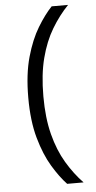

<svg xmlns="http://www.w3.org/2000/svg" viewBox="-62 -825 506 1014"><g transform="rotate(-5 191.0 -317.5)"><path d="M87 -318Q87 -442 112.5 -532.5Q138 -623 176 -685.5Q214 -748 252 -788H339Q290 -737 251 -672Q212 -607 189.5 -520.5Q167 -434 167 -318Q167 -203 189.5 -116Q212 -29 251 36.5Q290 102 339 153H252Q214 113 176 50Q138 -13 112.5 -103.5Q87 -194 87 -318Z"/></g></svg>

Font: 42dot Sans
Style: Regular
Weight: 400
Designer: 42dot
Version: Version 1.000